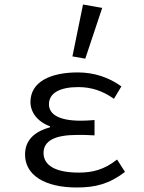

<svg xmlns="http://www.w3.org/2000/svg" viewBox="-20 -819 640 851"><path d="M320 12C402 12 463 -3 534 -57L499 -112C441 -66 389 -54 329 -54C224 -54 173 -87 173 -141C173 -195 223 -221 323 -221C347 -221 371 -221 399 -219V-287C375 -285 357 -284 338 -284C240 -284 197 -313 197 -357C197 -407 246 -433 327 -433C385 -433 436 -416 485 -381L518 -436C463 -476 397 -498 325 -498C203 -498 115 -456 115 -367C115 -322 145 -280 202 -259V-255C141 -238 91 -204 91 -134C91 -43 178 12 320 12ZM358 -559 433 -784 348 -799 301 -569Z"/></svg>

Font: Hasklig
Style: Regular
Weight: 400
Monospace: yes
Designer: Paul D. Hunt, Teo Tuominen
Foundry: Adobe Systems Incorporated
Version: Version 2.030;PS 1.0;hotconv 16.6.51;makeotf.lib2.5.65220